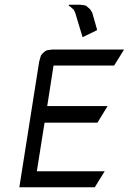

<svg xmlns="http://www.w3.org/2000/svg" viewBox="-20 -794 546 814"><path d="M62 0 146 -532.2 150.9 -549.8 153.8 -559.1 159.2 -565.9 168.9 -575.2 176.8 -580.1 186 -582 202.1 -584H505.9L463.9 -516.1H207L180.2 -344.2H436L393.1 -273.9H168.9L136.2 -67.9H423.8L381.8 0ZM271 -770 272 -773.9H319.8L335.9 -772L344.2 -770L350.1 -765.1L360.8 -755.9L363.8 -752L371.1 -740.2L391.1 -669.9V-666L330.1 -636.2L298.8 -740.2L293 -752L289.1 -755.9L278.8 -765.1Z"/></svg>

Font: Petahja
Style: Italic
Weight: 400
Designer: T. Christopher White
Version: Version 1.1